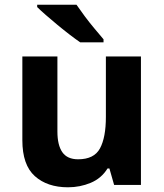

<svg xmlns="http://www.w3.org/2000/svg" viewBox="-20 -786 697 816"><path d="M579 -546V0H465L445 -70H437Q411 -28 365.5 -9Q320 10 269 10Q181 10 128 -37.5Q75 -85 75 -190V-546H224V-227Q224 -169 245 -139Q266 -109 312 -109Q380 -109 405 -155.5Q430 -202 430 -289V-546ZM305 -766Q320 -744 340.5 -716.5Q361 -689 382.5 -663.5Q404 -638 420 -619V-606H321Q302 -619 276.5 -638.5Q251 -658 224.5 -680Q198 -702 175 -722Q152 -742 138 -756V-766Z"/></svg>

Font: Noto IKEA Latin
Style: Bold
Weight: 700
Designer: Monotype Design Team
Foundry: Monotype Imaging Inc.
Version: Version 1.0